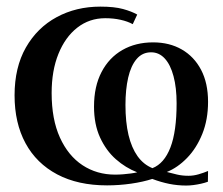

<svg xmlns="http://www.w3.org/2000/svg" viewBox="-20 -549 674 580"><path d="M303.5 11Q215.5 11 152.8 -22.2Q90 -55.5 57 -116.5Q24 -177.5 24 -261Q24 -345.5 58.2 -405.5Q92.5 -465.5 151.2 -497.2Q210 -529 283 -529Q325 -529 351.5 -521.8Q378 -514.5 394.5 -505L381 -476Q365.5 -484.5 344.2 -489.2Q323 -494 298 -494Q250 -494 213.5 -465.5Q177 -437 156.5 -386.2Q136 -335.5 136 -268Q136 -188.5 161 -133.5Q186 -78.5 229.2 -50Q272.5 -21.5 327.5 -21.5Q339.5 -21.5 352 -22.5Q364.5 -23.5 375.5 -25Q386.5 -26.5 394.5 -28.5Q359.5 -42 330 -68Q300.5 -94 282.2 -133.8Q264 -173.5 264 -227Q264 -288 286.8 -331.5Q309.5 -375 349.8 -398Q390 -421 442.5 -421Q492 -421 529.2 -399.5Q566.5 -378 587.5 -338Q608.5 -298 608.5 -241.5Q608.5 -187.5 591 -144.2Q573.5 -101 545 -71.8Q516.5 -42.5 484 -29.5Q498.5 -25.5 514.5 -21.8Q530.5 -18 549.5 -18Q564.5 -18 580 -22.5Q595.5 -27 608.5 -32.5L608 0Q598.5 3.5 587.2 6Q576 8.5 564.5 10Q553 11.5 542.5 11.5Q516.5 11.5 491.5 6.5Q466.5 1.5 440 -8.5Q412.5 0.5 376 5.8Q339.5 11 303.5 11ZM440.5 -41Q476 -55 494.8 -103.5Q513.5 -152 513.5 -237Q513.5 -284 504.2 -318.8Q495 -353.5 477.8 -372.2Q460.5 -391 436.5 -391Q410 -391 392.8 -370.8Q375.5 -350.5 367.2 -314.5Q359 -278.5 359 -232Q359 -180 368.2 -141.2Q377.5 -102.5 395.5 -77.2Q413.5 -52 440.5 -41Z"/></svg>

Font: Merriweather 120pt Medium
Style: Regular
Weight: 500
Version: Version 2.100